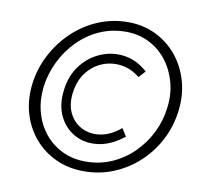

<svg xmlns="http://www.w3.org/2000/svg" viewBox="-79 -789 937 877"><g transform="rotate(10 390.0 -350.0)"><path d="M64 -350Q73 -422 106.5 -486Q140 -550 191.5 -599Q243 -648 308.5 -675.5Q374 -703 446 -703Q517 -703 575.5 -674.5Q634 -646 674.5 -596.5Q715 -547 733.5 -482Q752 -417 743 -344Q734 -271 701.5 -208Q669 -145 617.5 -97.5Q566 -50 501.5 -23.5Q437 3 363 3Q292 3 233 -24.5Q174 -52 133 -100.5Q92 -149 73.5 -213Q55 -277 64 -350ZM117 -344Q110 -283 124.5 -228.5Q139 -174 172.5 -132Q206 -90 255 -66Q304 -42 364 -42Q429 -42 485 -66.5Q541 -91 584.5 -134Q628 -177 655.5 -232.5Q683 -288 690 -350Q698 -411 683 -466.5Q668 -522 635 -565Q602 -608 553 -633Q504 -658 444 -658Q379 -658 323 -633Q267 -608 223.5 -564Q180 -520 152.5 -463.5Q125 -407 117 -344ZM211 -347Q219 -415 256 -463Q293 -511 346.5 -533.5Q400 -556 457.5 -547.5Q515 -539 564 -495L536 -464Q495 -497 448.5 -503Q402 -509 360 -491.5Q318 -474 289 -435.5Q260 -397 253 -341Q246 -285 266.5 -245Q287 -205 325.5 -186.5Q364 -168 411 -175.5Q458 -183 504 -222L527 -186Q466 -138 406.5 -130.5Q347 -123 299.5 -148.5Q252 -174 227 -225.5Q202 -277 211 -347Z"/></g></svg>

Font: Kulim Park ExtraLight
Style: Italic
Weight: 275
Italic angle: -8°
Designer: Noponies / Dale Sattler
Foundry: Noponies
Version: Version 1.000; ttfautohint (v1.8.3)